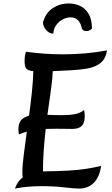

<svg xmlns="http://www.w3.org/2000/svg" viewBox="-20 -1088 650 1117"><path d="M67 9Q73 -9 83.5 -25.5Q94 -42 112 -55Q110 -70 110 -85Q110 -123 118 -185Q126 -247 136 -322Q111 -315 90 -306Q89 -312 88 -321Q87 -330 87 -336Q87 -370 102.5 -388.5Q118 -407 149 -415Q158 -480 165 -546.5Q172 -613 174 -674Q142 -677 132.5 -689.5Q123 -702 123 -732Q123 -764 131 -787Q239 -772 346 -772Q483 -772 603 -795Q595 -747 566 -722.5Q537 -698 486 -689Q453 -683 398 -679.5Q343 -676 287 -674Q286 -633 276.5 -566.5Q267 -500 256 -420Q279 -419 303 -418.5Q327 -418 344 -418Q386 -418 417.5 -424.5Q449 -431 469 -448Q473 -431 473 -413Q473 -373 455.5 -355.5Q438 -338 400 -338Q385 -338 361.5 -338.5Q338 -339 309 -339Q275 -339 246 -338Q239 -278 234.5 -215.5Q230 -153 230 -91H235Q317 -92 377 -95.5Q437 -99 482.5 -106Q528 -113 568 -123Q560 -60 526.5 -25.5Q493 9 441 9Q412 9 353.5 2Q295 -5 221 -5Q180 -5 141.5 -1.5Q103 2 67 9ZM515 -921Q508 -915 499.5 -911Q491 -907 482 -907Q466 -907 457 -920Q451 -952 434.5 -969.5Q418 -987 390 -987Q368 -987 345.5 -975.5Q323 -964 307.5 -942.5Q292 -921 290 -892Q267 -892 248.5 -913.5Q230 -935 230 -958Q246 -1014 287.5 -1041Q329 -1068 380 -1068Q414 -1068 445 -1054Q476 -1040 495.5 -1007.5Q515 -975 515 -921Z"/></svg>

Font: Merienda Medium
Style: Regular
Weight: 500
Designer: Eduardo Rodriguez Tunni
Foundry: Eduardo Rodriguez Tunni
Version: Version 2.001; ttfautohint (v1.8.4.7-5d5b)